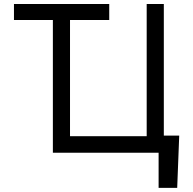

<svg xmlns="http://www.w3.org/2000/svg" viewBox="-20 -747 942 939"><path d="M514.2 -649.1H322.4V-81H697.4V-727.3H781.2V-83.8H856.5L846.6 171.9H755.7V0H238.6V-649.1H48.3V-727.3H514.2Z"/></svg>

Font: Interop
Style: Regular
Weight: 400
Designer: Rasmus Andersson, Google, Jang Haemin
Foundry: jhaemin
Version: Version 1.008